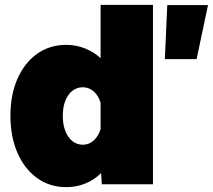

<svg xmlns="http://www.w3.org/2000/svg" viewBox="-20 -760 878 792"><path d="M254 -575Q293 -575 330 -560.5Q367 -546 395 -520V-740H611V0H400L397 -46Q369 -18 332 -3Q295 12 254 12Q185 12 133 -25.5Q81 -63 52 -129.5Q23 -196 23 -282Q23 -369 52 -435Q81 -501 133 -538Q185 -575 254 -575ZM322 -163Q347 -163 366.5 -180.5Q386 -198 395 -228V-336Q386 -366 366.5 -383Q347 -400 322 -400Q297 -400 278.5 -385.5Q260 -371 249.5 -344.5Q239 -318 239 -282Q239 -246 249.5 -219.5Q260 -193 278.5 -178Q297 -163 322 -163ZM660 -516 670 -739H838L791 -516Z"/></svg>

Font: Azeret Mono Thin Black
Style: Regular
Weight: 900
Version: Version 1.002